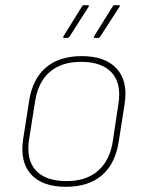

<svg xmlns="http://www.w3.org/2000/svg" viewBox="-20 -707 552 739"><path d="M233 12Q143 12 99.5 -36Q56 -84 69 -171L92 -318Q105 -403 156.5 -447Q208 -491 295 -491Q385 -491 429 -443Q473 -395 460 -309L437 -162Q424 -77 372.5 -32.5Q321 12 233 12ZM237 -10Q312 -10 357.5 -50Q403 -90 414 -163L436 -308Q448 -386 410 -427.5Q372 -469 292 -469Q216 -469 171 -429.5Q126 -390 115 -316L92 -171Q80 -93 117.5 -51.5Q155 -10 237 -10ZM345 -561Q342 -561 341.5 -563Q341 -565 342 -567L414 -683Q417 -687 420 -687H437Q440 -687 441 -685Q442 -683 440 -681L365 -565Q362 -561 358 -561ZM226 -561Q224 -561 223.5 -563Q223 -565 224 -567L296 -683Q298 -687 302 -687H319Q321 -687 322 -685Q323 -683 321 -681L247 -565Q244 -561 239 -561Z"/></svg>

Font: Sofia Sans Thin
Style: Italic
Weight: 250
Italic angle: -9°
Version: Version 4.100-B